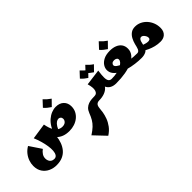

<svg xmlns="http://www.w3.org/2000/svg" viewBox="6 -1582 2996 2996"><g transform="rotate(-45 1504.5 -84.0)"><path d="M306 246Q237 246 176.5 218Q116 190 78 134Q40 78 40 -4Q40 -56 58 -108Q76 -160 112 -205.5Q148 -251 203 -283L334 -88Q297 -60 275.5 -27Q254 6 254 47Q254 74 264.5 98Q275 122 296.5 136.5Q318 151 351 151Q387 151 405.5 123Q424 95 427.5 48Q431 1 422 -58.5Q413 -118 394.5 -181.5Q376 -245 351 -305L614 -344Q625 -281 628.5 -212.5Q632 -144 625 -78Q618 -12 596.5 46.5Q575 105 537.5 150Q500 195 443 220.5Q386 246 306 246ZM827 10Q755 10 702.5 -10.5Q650 -31 613 -69Q576 -107 549 -161Q522 -215 499 -281L614 -344Q631 -254 659.5 -204Q688 -154 723.5 -134.5Q759 -115 796 -115Q829 -115 850 -126.5Q871 -138 881.5 -156Q892 -174 892 -193Q892 -219 876 -234Q860 -249 840 -249Q816 -249 791 -232.5Q766 -216 741.5 -177Q717 -138 694 -68L628 -106Q640 -181 673 -237.5Q706 -294 750.5 -332.5Q795 -371 844 -390.5Q893 -410 938 -410Q1024 -410 1072 -363Q1120 -316 1120 -241Q1120 -183 1096.5 -137Q1073 -91 1032.5 -58Q992 -25 939 -7.5Q886 10 827 10ZM894 -450Q865 -469 836.5 -492Q808 -515 788 -540L879 -638Q904 -610 929 -588Q954 -566 986 -544Z M1201 490 1020 299Q1086 256 1126 218Q1166 180 1192.5 135.5Q1219 91 1242 30Q1260 -17 1288.5 -43.5Q1317 -70 1351.5 -82Q1386 -94 1421.5 -97Q1457 -100 1489 -100L1509 -50L1489 0Q1462 0 1444.5 11.5Q1427 23 1419 42.5Q1411 62 1409 86Q1407 122 1398.5 173Q1390 224 1369 281Q1348 338 1307.5 392.5Q1267 447 1201 490Z M1489 0V-100Q1538 -100 1554 -153Q1570 -206 1541 -305L1809 -340Q1802 -291 1799.5 -258Q1797 -225 1797 -202L1730 -172Q1730 -118 1698.5 -79.5Q1667 -41 1612.5 -20.5Q1558 0 1489 0ZM1869 0Q1809 0 1768 -22.5Q1727 -45 1706 -90Q1685 -135 1685 -202H1797Q1797 -149 1814.5 -124.5Q1832 -100 1869 -100L1889 -50ZM1619 -368Q1591 -386 1564.5 -408Q1538 -430 1518 -454L1605 -547Q1628 -521 1652 -499.5Q1676 -478 1707 -458ZM1744 -368Q1716 -386 1689.5 -408Q1663 -430 1643 -454L1730 -547Q1753 -521 1777 -499.5Q1801 -478 1832 -458Z M1869 0V-100Q1933 -100 1986 -111.5Q2039 -123 2078 -142.5Q2117 -162 2138.5 -185.5Q2160 -209 2160 -233Q2160 -255 2142 -267.5Q2124 -280 2097 -280Q2067 -280 2050.5 -265Q2034 -250 2034 -231Q2034 -210 2063.5 -187Q2093 -164 2146.5 -144Q2200 -124 2272 -112Q2344 -100 2429 -100L2449 -50L2429 0Q2361 0 2288.5 -9.5Q2216 -19 2148 -38Q2080 -57 2026 -87Q1972 -117 1940.5 -158Q1909 -199 1909 -251Q1909 -294 1936 -335.5Q1963 -377 2017.5 -404.5Q2072 -432 2156 -432Q2223 -432 2273.5 -411.5Q2324 -391 2352 -351.5Q2380 -312 2380 -255Q2380 -192 2341.5 -144Q2303 -96 2233.5 -64Q2164 -32 2071 -16Q1978 0 1869 0ZM2153 -470Q2124 -489 2095.5 -512Q2067 -535 2047 -560L2138 -658Q2163 -630 2188 -608Q2213 -586 2245 -564Z M2818 29Q2757 29 2703 15Q2649 1 2606 -18.5Q2563 -38 2533 -55L2576 -134Q2597 -127 2626.5 -118Q2656 -109 2681 -109Q2701 -109 2715 -117.5Q2729 -126 2729 -148Q2729 -167 2718 -188Q2707 -209 2690 -224Q2673 -239 2656 -239Q2635 -239 2623 -225Q2611 -211 2604 -189Q2597 -167 2592.5 -142.5Q2588 -118 2582 -97Q2566 -40 2524 -20Q2482 0 2429 0V-100Q2449 -100 2461.5 -110.5Q2474 -121 2482 -139Q2490 -157 2495.5 -180Q2501 -203 2507 -227Q2520 -278 2544 -322Q2568 -366 2606 -393Q2644 -420 2700 -420Q2756 -420 2805 -396.5Q2854 -373 2891 -331.5Q2928 -290 2948.5 -237Q2969 -184 2969 -124Q2969 -82 2956 -53Q2943 -24 2921.5 -5.5Q2900 13 2873 21Q2846 29 2818 29Z"/></g></svg>

Font: Marhey Light
Style: Bold
Weight: 700
Version: Version 1.000